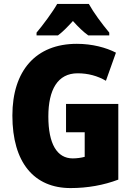

<svg xmlns="http://www.w3.org/2000/svg" viewBox="-20 -947 677 977"><path d="M432 -927H271C250 -889 196 -816 166 -781V-767H275C297 -783 321 -807 351 -840C380 -808 405 -784 429 -767H536V-781C497 -828 457 -882 432 -927ZM316 -418V-274H411V-149C394 -144 370 -141 350 -141C270 -141 226 -215 226 -354C226 -490 273 -574 375 -574C428 -574 476 -561 519 -536L570 -679C520 -705 449 -724 371 -724C162 -724 43 -587 43 -359C43 -119 154 10 339 10C426 10 508 -5 582 -33V-418Z"/></svg>

Font: Noto Sans Condensed Black
Style: Regular
Weight: 900
Width: 3
Designer: Monotype Design Team
Foundry: Monotype Imaging Inc.
Version: Version 2.013